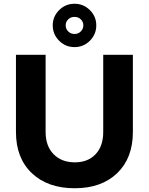

<svg xmlns="http://www.w3.org/2000/svg" viewBox="-20 -992 793 1023"><path d="M493 -857Q493 -809 459 -775Q425 -741 377 -741Q329 -741 295 -775Q261 -809 261 -857Q261 -904 295 -938Q329 -972 377 -972Q425 -972 459 -938Q493 -904 493 -857ZM410.5 -889Q397 -902 377 -902Q357 -902 343.5 -889Q330 -876 330 -857Q330 -838 343.5 -824.5Q357 -811 377 -811Q397 -811 410.5 -824.5Q424 -838 424 -857Q424 -876 410.5 -889ZM223 -289Q223 -214 265.5 -170.5Q308 -127 379 -127Q448 -127 489 -170Q530 -213 530 -289V-700H688V-289Q688 -150 604.5 -69.5Q521 11 378 11Q234 11 149.5 -69.5Q65 -150 65 -289V-700H223Z"/></svg>

Font: Montserrat-Arabic SemiBold
Style: Regular
Weight: 600
Designer: Mohamed Gaber
Foundry: Kief Type Foundry
Version: Version 5.008;PS 005.008;hotconv 1.0.88;makeotf.lib2.5.64775